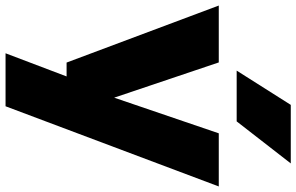

<svg xmlns="http://www.w3.org/2000/svg" viewBox="-211 -640 1068 692"><g transform="rotate(90 323.0 -294.0)"><path d="M457.5 -548.5H649L360 220H169L252.5 0H202.5L-3 -548.5H202L329 -171.5ZM231.5 -613 355 -808H566L414.5 -613Z"/></g></svg>

Font: Encode Sans Semi Expanded ExBd
Style: Regular
Weight: 800
Width: 6
Designer: Multiple Designers
Foundry: Impallari Type
Version: Version 2.000